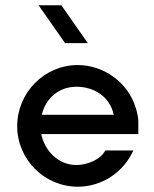

<svg xmlns="http://www.w3.org/2000/svg" viewBox="-20 -696 583 726"><path d="M212 -676H126L226 -533H312ZM503 -237C503 -252 498 -274 493 -289C464 -384 373 -450 274 -450C147 -450 45 -345 45 -219C45 -93 148 10 274 10C365 10 447 -44 484 -127H378C360 -91 307 -72 269 -72C201 -72 149 -125 136 -189H503ZM138 -262C153 -325 203 -368 269 -368C336 -368 396 -330 410 -262Z"/></svg>

Font: Glacial Indifference
Style: Medium
Weight: 500
Version: Version 1.001